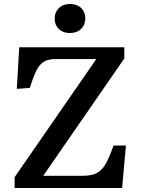

<svg xmlns="http://www.w3.org/2000/svg" viewBox="-20 -939 704 959"><path d="M53 0V-54L461 -644H259Q232 -644 213.5 -637.5Q195 -631 181 -615.5Q167 -600 155 -572Q143 -544 129 -500L64 -495L76 -703H601V-647L196 -61H392Q423 -61 445.5 -67.5Q468 -74 485 -90.5Q502 -107 516.5 -136.5Q531 -166 547 -212H609L590 0ZM329 -774Q295 -774 274 -794Q253 -814 253 -846Q253 -878 274 -898.5Q295 -919 329 -919Q365 -919 385.5 -899Q406 -879 406 -847Q406 -815 385 -794.5Q364 -774 329 -774Z"/></svg>

Font: Literata 18pt Medium
Style: Regular
Weight: 500
Designer: Latin by Veronika Burian and Jose Scaglione. Greek by Irene Vlachou. Cyrillic by Vera Evstafieva.
Foundry: TypeTogether
Version: Version 3.103;gftools[0.9.29]